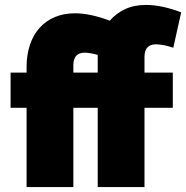

<svg xmlns="http://www.w3.org/2000/svg" viewBox="-20 -760 756 780"><path d="M614 -580Q567 -580 567 -529V-465H682V-322H567V0H377V-322H278V0H88V-322H23V-465H88V-488Q88 -537 101.5 -577.5Q115 -618 140.5 -646.5Q166 -675 202.5 -690.5Q239 -706 284 -706Q346 -706 426 -676Q452 -706 488.5 -723Q525 -740 573 -740Q636 -740 716 -710L684 -566Q667 -572 647.5 -576Q628 -580 614 -580ZM377 -537Q363 -541 349 -543.5Q335 -546 324 -546Q278 -546 278 -495V-465H377Z"/></svg>

Font: Raleway
Style: Heavy
Weight: 900
Designer: Matt McInerney, Pablo Impallari, Rodrigo Fuenzalida
Foundry: Matt McInerney, Pablo Impallari, Rodrigo Fuenzalida
Version: Version 2.001; ttfautohint (v0.8) -G 200 -r 50